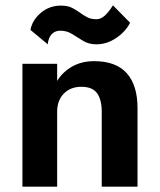

<svg xmlns="http://www.w3.org/2000/svg" viewBox="-20 -699 599 719"><path d="M94 -587Q101 -624 133 -651Q165 -678 208 -678Q233 -678 249 -670Q265 -662 278 -652.5Q291 -643 305.5 -635Q320 -627 341 -627Q358 -627 373 -641Q388 -655 403 -679L467 -614Q459 -596 440 -577Q421 -558 395.5 -545.5Q370 -533 341 -533Q313 -533 292 -545.5Q271 -558 251 -571Q231 -584 207 -584Q188 -584 177.5 -574.5Q167 -565 163 -553Q159 -541 159 -533ZM361 -280Q361 -326 343.5 -350Q326 -374 285 -374Q244 -374 219 -348.5Q194 -323 194 -280V0H64V-460H194V-396Q215 -430 250.5 -450Q286 -470 333 -470Q414 -470 454.5 -425Q495 -380 495 -294V0H361Z"/></svg>

Font: Von Semi
Style: Regular
Weight: 600
Version: Version 4.000; ttfautohint (v1.8.4.7-5d5b)